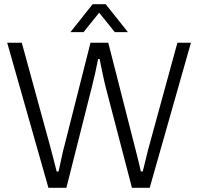

<svg xmlns="http://www.w3.org/2000/svg" viewBox="-20 -888 937 908"><path d="M313 -736H375L449 -828L523 -736H585L480 -868H418ZM209 0H294L415 -479C423 -509 437 -571 444 -609H451C459 -571 471 -510 479 -479L604 0H688L883 -686H819L687 -204C679 -177 665 -115 655 -77H646C638 -116 622 -177 615 -204L492 -686H408L286 -204C278 -178 266 -116 257 -77H248C239 -116 222 -177 215 -204L83 -686H14Z"/></svg>

Font: Archivo ExtraLight
Style: Regular
Weight: 200
Designer: Hector Gatti
Foundry: Omnibus-Type
Version: Version 2.001